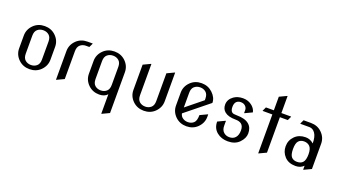

<svg xmlns="http://www.w3.org/2000/svg" viewBox="-72 -1437 4140 2336"><g transform="rotate(20 1998.0 -268.5)"><path d="M73.2 -185.5V-351.6Q73.2 -432.1 133.8 -491.7Q190.4 -546.9 275.9 -546.9Q360.4 -546.9 418 -491.7Q478.5 -433.1 478.5 -351.6V-185.5Q478.5 -105 418 -45.4Q361.3 9.8 275.9 9.8Q191.4 9.8 133.8 -45.4Q73.2 -104 73.2 -185.5ZM170.9 -152.3Q170.9 -96.2 201.4 -70.1Q231.9 -43.9 275.9 -43.9Q319.8 -43.9 350.3 -70.1Q380.9 -96.2 380.9 -152.3V-384.8Q380.9 -440.9 350.3 -467Q319.8 -493.2 275.9 -493.2Q231.9 -493.2 201.4 -467Q170.9 -440.9 170.9 -384.8Z M625 19.5V-351.6Q625 -432.1 685.5 -491.7Q742.2 -546.9 827.6 -546.9H893.6V-542L870.1 -493.2H827.6Q783.7 -493.2 753.2 -467Q722.7 -440.9 722.7 -384.8V-24.4L629.9 19.5Z M1074.2 -152.3Q1074.2 -96.2 1104.7 -70.1Q1135.3 -43.9 1179.2 -43.9Q1223.1 -43.9 1253.7 -70.1Q1284.2 -96.2 1284.2 -152.3V-384.8Q1284.2 -440.9 1253.7 -467Q1223.1 -493.2 1179.2 -493.2Q1135.3 -493.2 1104.7 -467Q1074.2 -440.9 1074.2 -384.8ZM1381.8 -351.6V175.8L1289.1 219.7H1284.2V-31.7Q1247.1 9.8 1179.2 9.8Q1094.7 9.8 1037.1 -45.4Q976.6 -104 976.6 -185.5V-351.6Q976.6 -432.1 1037.1 -491.7Q1093.8 -546.9 1179.2 -546.9Q1263.7 -546.9 1321.3 -491.7Q1381.8 -433.1 1381.8 -351.6Z M1552.7 -512.7 1645.5 -556.6H1650.4V-152.3Q1650.4 -96.2 1680.9 -70.1Q1711.4 -43.9 1755.4 -43.9Q1799.3 -43.9 1829.8 -70.1Q1860.4 -96.2 1860.4 -152.3V-512.7L1953.1 -556.6H1958V-185.5Q1958 -105 1897.5 -45.4Q1840.8 9.8 1755.4 9.8Q1670.9 9.8 1613.3 -45.4Q1552.7 -104 1552.7 -185.5Z M2509.8 -216.3V-185.5Q2509.8 -105 2449.2 -45.4Q2392.6 9.8 2307.1 9.8Q2222.7 9.8 2165 -45.4Q2104.5 -104 2104.5 -185.5V-351.6Q2104.5 -432.6 2165 -491.7Q2221.7 -546.9 2307.1 -546.9Q2390.6 -546.9 2449.2 -491.7Q2509.8 -434.6 2509.8 -365.7L2205.1 -119.6Q2211.9 -87.9 2232.4 -70.3Q2263.2 -43.9 2307.1 -43.9Q2351.1 -43.9 2381.6 -70.3Q2412.1 -96.7 2412.1 -172.4L2504.9 -216.3ZM2202.1 -194.8 2412.1 -365.2V-384.8Q2412.1 -440.4 2381.8 -466.8Q2351.1 -493.2 2307.1 -493.2Q2263.7 -493.2 2232.4 -466.8Q2202.1 -441.4 2202.1 -384.8Z M2641.6 -172.4 2734.4 -216.3H2739.3V-153.8Q2739.3 -99.1 2771 -70.8Q2801.3 -43.9 2844.2 -43.9Q2894 -43.9 2921.9 -75.7Q2951.2 -108.4 2951.2 -169.9Q2951.2 -226.1 2919.9 -250.5Q2893.1 -271.5 2843.8 -271.5Q2749.5 -271.5 2703.1 -309.1Q2662.1 -342.3 2662.1 -399.9Q2662.1 -467.8 2724.1 -512.2Q2772.5 -546.9 2844.2 -546.9Q2913.1 -546.9 2963.9 -503.9Q3002.9 -470.2 3012.2 -425.8L2919.4 -381.8H2914.6V-419.4Q2914.6 -443.8 2899.9 -462.9Q2876.5 -493.2 2833 -493.2Q2798.3 -493.2 2776.4 -471.7Q2754.9 -449.7 2754.9 -402.8Q2754.9 -353.5 2781.2 -335.4Q2795.9 -325.2 2843.8 -325.2Q2947.3 -325.2 2999 -281.7Q3046.9 -241.7 3046.9 -166Q3046.9 -102.5 2990.7 -44.9Q2937.5 9.8 2844.2 9.8Q2759.8 9.8 2702.1 -37.1Q2641.6 -86.4 2641.6 -172.4Z M3243.2 19.5V-483.4H3117.7V-488.3L3140.6 -537.1H3243.2V-712.9L3335.9 -756.8H3340.8V-537.1H3466.3V-532.2L3443.4 -483.4H3340.8V-24.4L3248 19.5Z M3922.9 -24.4 3830.1 19.5H3825.2V-31.7Q3786.1 9.8 3720.2 9.8Q3628.9 9.8 3578.1 -45.4Q3527.3 -100.6 3527.3 -175.8Q3527.3 -253.9 3582.5 -308.6Q3635.7 -361.3 3720.2 -361.3Q3780.3 -361.3 3825.2 -319.8Q3825.2 -406.2 3794.9 -449.7Q3764.6 -493.2 3720.2 -493.2H3601.6V-498L3624.5 -546.9H3720.2Q3805.7 -546.9 3862.3 -491.7Q3922.9 -432.6 3922.9 -351.6ZM3623 -175.8Q3623 -99.6 3649.4 -71.3Q3674.8 -43.9 3720.7 -43.9Q3769.5 -43.9 3794.9 -71.8Q3822.8 -102.1 3822.8 -178.2Q3822.8 -249.5 3793 -279.8Q3763.7 -307.6 3720.2 -307.6Q3674.8 -307.6 3648.9 -278.8Q3623 -250 3623 -175.8Z"/></g></svg>

Font: Nova Slim
Style: Book
Weight: 400
Version: Version 2.000